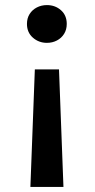

<svg xmlns="http://www.w3.org/2000/svg" viewBox="-20 -533 375 755"><path d="M99.5 202 117 -260H212L229.5 202ZM164.5 -364.5Q132.5 -364.5 109.2 -385Q86 -405.5 86 -439Q86 -461.5 96.5 -478Q107 -494.5 125 -503.8Q143 -513 164.5 -513Q197 -513 219.8 -492.8Q242.5 -472.5 242.5 -439Q242.5 -416.5 232 -399.8Q221.5 -383 203.8 -373.8Q186 -364.5 164.5 -364.5Z"/></svg>

Font: Geologica Cursive
Style: Regular
Weight: 400
Designer: Sindre Bremnes, Frode Helland
Foundry: Monokrom Skriftforlag AS
Version: Version 1.010;gftools[0.9.28]